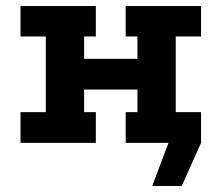

<svg xmlns="http://www.w3.org/2000/svg" viewBox="-20 -474 735 637"><path d="M485 143 539 0H436V-102H647V0L583 143ZM48 -454H298V-353H259V-279H436V-353H397V-454H647V-353H563V-102H647V0H397V-102H436V-177H259V-102H298V0H48V-102H132V-353H48Z"/></svg>

Font: Podkova ExtraBold
Style: Regular
Weight: 800
Designer: Ilya Yudin
Foundry: Cyreal (www.cyreal.org)
Version: Version 2.103